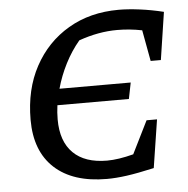

<svg xmlns="http://www.w3.org/2000/svg" viewBox="-50 -710 752 768"><g transform="rotate(-5 326.5 -326.0)"><path d="M349 9Q213 9 139 -59Q65 -127 65 -253Q65 -375 114.5 -466.5Q164 -558 251.5 -609.5Q339 -661 454 -661Q491 -661 538 -655Q585 -649 634 -637L605 -446H564L541 -571Q491 -581 441 -581Q366 -581 287 -553Q254 -514 229.5 -466Q205 -418 191 -367H477L464 -302H177Q173 -273 173 -245Q173 -157 220 -110.5Q267 -64 356 -64Q401 -64 462 -80L527 -211H569L539 -18Q472 -3 428.5 3Q385 9 349 9Z"/></g></svg>

Font: Piazzolla SC Medium
Style: Italic
Weight: 500
Italic angle: -11.3°
Designer: Juan Pablo del Peral
Foundry: Huerta Tipografica
Version: Version 1.330